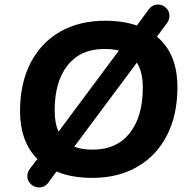

<svg xmlns="http://www.w3.org/2000/svg" viewBox="-20 -771 832 843"><path d="M228 -18 193 30Q177 52 152 52Q131 52 115.5 37.5Q100 23 100 2Q100 -15 112 -31L144 -73Q68 -149 68 -284Q68 -404 113.5 -493.5Q159 -583 243.5 -631.5Q328 -680 441 -680Q520 -680 581 -659L631 -727Q648 -751 674 -751Q694 -751 709 -736.5Q724 -722 724 -702Q724 -683 712 -668L669 -610Q759 -536 759 -388Q759 -267 713.5 -177.5Q668 -88 583.5 -39Q499 10 386 10Q294 10 228 -18ZM607 -386Q607 -455 581 -496L306 -127Q339 -114 388 -114Q492 -114 549.5 -186.5Q607 -259 607 -386ZM237 -193 502 -549Q475 -556 438 -556Q334 -556 277 -484.5Q220 -413 220 -286Q220 -230 237 -193Z"/></svg>

Font: SN Pro Bold
Style: Bold Italic
Weight: 700
Italic angle: -9°
Designer: Tobias Whetton
Foundry: Supernotes
Version: Version 1.003